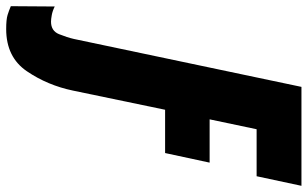

<svg xmlns="http://www.w3.org/2000/svg" viewBox="-322 -547 995 621"><g transform="rotate(90 175.5 -236.5)"><path d="M-41 241Q50 241 95.5 174Q141 107 158 25L220 -273H360L391 -417H251L283 -569H435L466 -714H146L-9 22Q-14 44 -24.5 70Q-35 96 -65 96Q-73 96 -86.5 93.5Q-100 91 -114 84L-115 226Q-101 232 -86.5 236.5Q-72 241 -41 241Z"/></g></svg>

Font: Noto Sans Display Condensed Black
Style: Italic
Weight: 900
Width: 3
Italic angle: -192°
Designer: Monotype Design Team
Foundry: Monotype Imaging Inc.
Version: Version 1.900